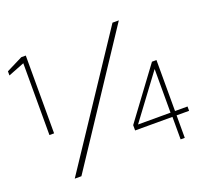

<svg xmlns="http://www.w3.org/2000/svg" viewBox="-132 -915 1198 1083"><g transform="rotate(-20 467.0 -373.0)"><path d="M91 -707 -6 -669V-694L92 -743H119V-276H91ZM181 4H141L642 -750H680ZM803 -467V-161H878V-135H803V0H778V-135H554V-167L776 -467ZM776 -161V-423L581 -161Z"/></g></svg>

Font: Morrison Thin
Style: Regular
Weight: 100
Designer: Pablo Impallari, Rodrigo Fuenzalida (Modified by Dan O. Williams)
Version: Version 0.03;June 6, 2019;FontCreator 11.5.0.2425 64-bit; tt